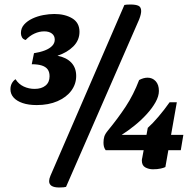

<svg xmlns="http://www.w3.org/2000/svg" viewBox="-20 -740 858 851"><path d="M242.3 91Q197.7 91 197.7 62.7Q197.7 53 203.7 38.7L531.3 -718Q536.3 -719 542.2 -719.5Q548 -720 558 -720Q582 -720 593.8 -714.3Q605.7 -708.7 605.7 -691Q605.7 -685 603.7 -675.8Q601.7 -666.7 596.7 -653.7L272.7 88.3Q270.7 89.3 261.5 90.2Q252.3 91 242.3 91ZM142.7 -274.3Q106.3 -274.3 80.3 -283.2Q54.3 -292 40.3 -307.7Q26.3 -323.3 26.3 -344.3Q26.3 -359 32.3 -370.3Q38.3 -381.7 48.7 -389Q62.7 -367 85.2 -356.5Q107.7 -346 133.3 -346Q164 -346 181.8 -360.7Q199.7 -375.3 199.7 -402Q199.7 -421.3 191 -432.8Q182.3 -444.3 164.8 -449.8Q147.3 -455.3 120.7 -455.3L130.7 -504.3Q159 -508.7 179.3 -516.7Q199.7 -524.7 211.2 -536.7Q222.7 -548.7 222.7 -564.3Q222.7 -581.7 210 -591.3Q197.3 -601 176 -601Q154.3 -601 133 -591.3Q111.7 -581.7 93.7 -562.7Q82 -566 77.3 -574.7Q72.7 -583.3 72.7 -593.3Q72.7 -615.3 87 -631.3Q101.3 -647.3 123.7 -657.8Q146 -668.3 172 -673.2Q198 -678 221 -678Q268 -678 300.2 -658.7Q332.3 -639.3 332.3 -599Q332.3 -561.7 305 -534.3Q277.7 -507 234.7 -493Q274.3 -485.3 296 -462.5Q317.7 -439.7 317.7 -403.3Q317.7 -367.3 296 -338Q274.3 -308.7 234.8 -291.5Q195.3 -274.3 142.7 -274.3ZM658 10.3Q639.7 10.3 624.2 2Q608.7 -6.3 608.7 -28.7Q608.7 -31.7 609.2 -34.7Q609.7 -37.7 610.7 -41.7L635 -173.3Q656 -192 682.2 -222.7Q708.3 -253.3 731.7 -286.7H763.7L713 0.3Q707 3.7 692.5 7Q678 10.3 658 10.3ZM448.3 -74.3Q442.3 -82.7 440.5 -90.8Q438.7 -99 438.7 -107.7Q438.7 -122.7 442.3 -134.7Q446 -146.7 459 -162.3Q502.7 -215.3 537.2 -267.7Q571.7 -320 596.7 -385.3Q616.3 -395.7 634 -395.7Q655.7 -395.7 670 -380.2Q684.3 -364.7 684.3 -337Q684.3 -313.7 669.5 -287.2Q654.7 -260.7 630.3 -234Q606 -207.3 576.8 -183.8Q547.7 -160.3 519.3 -142.3H792.7L781.3 -74.3Z"/></svg>

Font: Sansita Swashed Light
Style: Regular
Weight: 300
Designer: Pablo Cosgaya
Foundry: Omnibus-Type
Version: Version 1.003